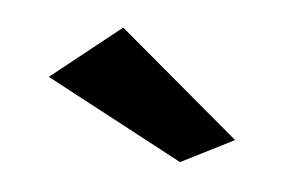

<svg xmlns="http://www.w3.org/2000/svg" viewBox="-29 -831 382 257"><g transform="rotate(-5 162.0 -703.0)"><path d="M280 -633 144 -796 39 -739 204 -610Z"/></g></svg>

Font: Bluebird
Style: Regular
Weight: 400
Designer: Jasper
Foundry: Cannot Into Space Fonts
Version: Version 0.98